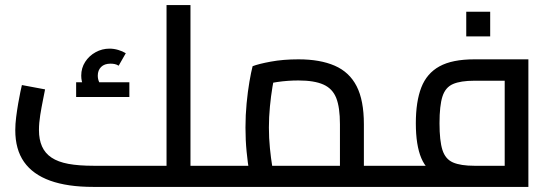

<svg xmlns="http://www.w3.org/2000/svg" viewBox="-20 -734 2169 754"><path d="M728 0V-83H835V0ZM346 0Q245 0 177 -24.5Q109 -49 74.5 -98Q40 -147 40 -223Q40 -247 43.5 -274.5Q47 -302 51.5 -328Q56 -354 60 -373Q64 -392 66 -400L157 -383Q154 -367 148.5 -340Q143 -313 138 -282Q133 -251 133 -223Q133 -186 145 -159Q157 -132 182.5 -115Q208 -98 248.5 -90.5Q289 -83 348 -83H682L634 -45V-714H728V0ZM835 0V-83Q841 -83 845 -80Q849 -77 851 -72Q853 -67 854 -59.5Q855 -52 855 -42Q855 -33 854 -25Q853 -17 851 -11.5Q849 -6 845 -3Q841 0 835 0ZM334 -355Q317 -376 308 -395.5Q299 -415 299 -437Q299 -467 314.5 -491Q330 -515 355.5 -529Q381 -543 410 -543Q427 -543 444 -538Q461 -533 474 -525L446 -476Q438 -481 430 -482.5Q422 -484 414 -484Q390 -484 377 -471Q364 -458 364 -437Q364 -424 369 -412.5Q374 -401 385 -387ZM279 -353V-411H488V-353Z M1409 0V-83H1516V0ZM835 0Q829 0 825 -3Q821 -6 819 -11.5Q817 -17 816 -25Q815 -33 815 -42Q815 -55 816.5 -64Q818 -73 822.5 -78Q827 -83 835 -83ZM835 0V-83H1374L1315 -39V-246Q1315 -312 1300.5 -349Q1286 -386 1250 -402Q1214 -418 1152 -418Q1110 -418 1069 -412Q1028 -406 1005 -396L1062 -452Q1056 -429 1050 -393Q1044 -357 1040 -315.5Q1036 -274 1036 -233Q1036 -192 1040 -152Q1044 -112 1049 -82Q1054 -52 1057 -41L968 -16Q964 -29 958.5 -61Q953 -93 948.5 -138Q944 -183 944 -233Q944 -282 948.5 -328.5Q953 -375 959.5 -413Q966 -451 972 -474Q995 -483 1043.5 -492Q1092 -501 1152 -501Q1237 -501 1294.5 -476Q1352 -451 1380.5 -395.5Q1409 -340 1409 -246V0ZM1516 0V-83Q1522 -83 1526 -80Q1530 -77 1532 -72Q1534 -67 1535 -59.5Q1536 -52 1536 -42Q1536 -33 1535 -25Q1534 -17 1532 -11.5Q1530 -6 1526 -3Q1522 0 1516 0Z M1516 0V-83H2010L1962 -41V-450L2001 -417H1843Q1789 -417 1759 -404Q1729 -391 1717.5 -355Q1706 -319 1706 -250Q1706 -181 1717.5 -145Q1729 -109 1759 -96Q1789 -83 1843 -83V-18Q1756 -18 1706 -40Q1656 -62 1634.5 -113Q1613 -164 1613 -250Q1613 -335 1634.5 -390.5Q1656 -446 1706 -473.5Q1756 -501 1843 -501H2055V0ZM1516 0Q1510 0 1506 -3Q1502 -6 1500 -11.5Q1498 -17 1497 -25Q1496 -33 1496 -42Q1496 -55 1497.5 -64Q1499 -73 1503.5 -78Q1508 -83 1516 -83ZM1811 -591V-688H1905V-591Z"/></svg>

Font: Cairo Play SemiBold
Style: Regular
Weight: 600
Designer: Mohamed Gaber, Accademia di Belle Arti di Urbino
Foundry: Kief Type Foundry, Accademia di Belle Arti di Urbino
Version: Version 3.130;gftools[0.9.24]